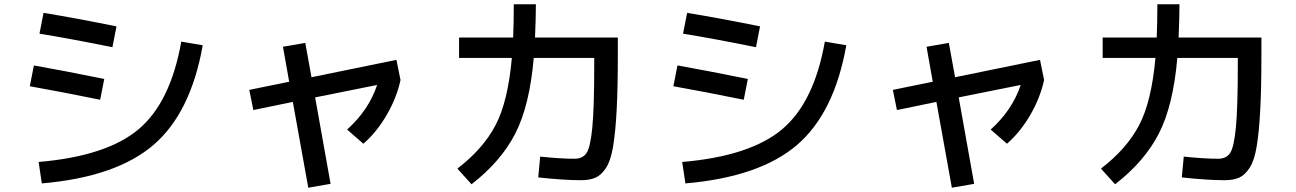

<svg xmlns="http://www.w3.org/2000/svg" viewBox="-20 -820 6040 895"><path d="M825 -626 925 -609Q869 -293 695 -144Q521 5 175 35L160 -65Q477 -92 626 -217.5Q775 -343 825 -626ZM138 -515Q273 -491 466 -452L447 -355Q265 -392 119 -418ZM183 -760Q325 -737 523 -697L504 -600Q306 -640 164 -663Z M1299 -602 1403 -620 1432 -460 1828 -541 1847 -447Q1829 -364 1782.5 -284Q1736 -204 1674 -150L1598 -216Q1699 -307 1738 -424L1449 -366L1521 37L1417 55L1345 -345L1161 -307L1142 -401L1328 -439Z M2375 -800H2478Q2478 -741 2474 -645H2860V-565Q2860 -408 2854.5 -306Q2849 -204 2838 -137.5Q2827 -71 2805 -37.5Q2783 -4 2756.5 8Q2730 20 2688 20Q2609 20 2489 7L2498 -90Q2594 -80 2658 -80Q2696 -80 2714 -106.5Q2732 -133 2741 -225.5Q2750 -318 2750 -515V-550H2468Q2449 -329 2382.5 -198.5Q2316 -68 2178 39L2112 -34Q2232 -126 2290 -236.5Q2348 -347 2366 -550H2120V-645H2372Q2375 -715 2375 -800Z M3825 -626 3925 -609Q3869 -293 3695 -144Q3521 5 3175 35L3160 -65Q3477 -92 3626 -217.5Q3775 -343 3825 -626ZM3138 -515Q3273 -491 3466 -452L3447 -355Q3265 -392 3119 -418ZM3183 -760Q3325 -737 3523 -697L3504 -600Q3306 -640 3164 -663Z M4299 -602 4403 -620 4432 -460 4828 -541 4847 -447Q4829 -364 4782.5 -284Q4736 -204 4674 -150L4598 -216Q4699 -307 4738 -424L4449 -366L4521 37L4417 55L4345 -345L4161 -307L4142 -401L4328 -439Z M5375 -800H5478Q5478 -741 5474 -645H5860V-565Q5860 -408 5854.5 -306Q5849 -204 5838 -137.5Q5827 -71 5805 -37.5Q5783 -4 5756.5 8Q5730 20 5688 20Q5609 20 5489 7L5498 -90Q5594 -80 5658 -80Q5696 -80 5714 -106.5Q5732 -133 5741 -225.5Q5750 -318 5750 -515V-550H5468Q5449 -329 5382.5 -198.5Q5316 -68 5178 39L5112 -34Q5232 -126 5290 -236.5Q5348 -347 5366 -550H5120V-645H5372Q5375 -715 5375 -800Z"/></svg>

Font: M PLUS 1p Medium
Style: Regular
Weight: 500
Version: Version 1.062